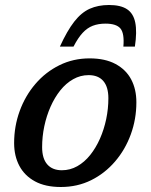

<svg xmlns="http://www.w3.org/2000/svg" viewBox="-20 -737 603 768"><path d="M338.5 -503.5Q400.5 -503.5 442.2 -481Q484 -458.5 504.8 -419.2Q525.5 -380 525.5 -328Q525.5 -260.5 503.2 -199.5Q481 -138.5 440.2 -91Q399.5 -43.5 344.5 -16.2Q289.5 11 223.5 11Q161.5 11 120 -11.5Q78.5 -34 57.5 -73.5Q36.5 -113 36.5 -164.5Q36.5 -232 58.8 -293Q81 -354 121.8 -401.5Q162.5 -449 217.8 -476.2Q273 -503.5 338.5 -503.5ZM227.5 -56Q260.5 -56 289.2 -72.2Q318 -88.5 340.8 -117Q363.5 -145.5 379.8 -182.2Q396 -219 404.8 -260.5Q413.5 -302 413.5 -344Q413.5 -389.5 393.2 -413Q373 -436.5 334.5 -436.5Q301.5 -436.5 272.8 -420.2Q244 -404 221.2 -375.5Q198.5 -347 182.2 -310.2Q166 -273.5 157.2 -232Q148.5 -190.5 148.5 -148.5Q148.5 -103 169 -79.5Q189.5 -56 227.5 -56ZM402 -642.5Q373.5 -642.5 351.2 -634Q329 -625.5 310.5 -605.5Q292 -585.5 274 -550.5H219.5Q248.5 -614 277 -650.5Q305.5 -687 339 -702Q372.5 -717 416 -717Q462.5 -717 488 -700.2Q513.5 -683.5 521 -646.8Q528.5 -610 519.5 -550.5H473.5Q478 -603.5 461.8 -623Q445.5 -642.5 402 -642.5Z"/></svg>

Font: Newsreader 9pt Medium
Style: Italic
Weight: 500
Italic angle: -17°
Designer: Hugues Gentile
Foundry: Production Type
Version: Version 1.003